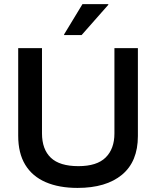

<svg xmlns="http://www.w3.org/2000/svg" viewBox="-20 -911 764 941"><path d="M360 10Q269.2 10 203.8 -18.3Q138.3 -46.7 103.8 -103.3Q69.2 -160 69.2 -245.8V-675H185.8V-257.5Q185.8 -179.2 229.2 -137.9Q272.5 -96.7 364.2 -96.7Q455 -96.7 497.9 -139.2Q540.8 -181.7 540.8 -256.7V-675H655.8V-244.2Q655.8 -119.2 577.9 -54.6Q500 10 360 10ZM294.2 -739.2V-742.5L384.2 -890.8H510.8V-887.5L380 -739.2Z"/></svg>

Font: Funnel Display Light Medium
Style: Regular
Weight: 500
Version: Version 1.000